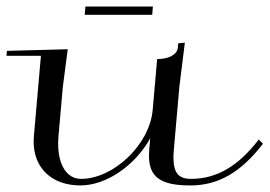

<svg xmlns="http://www.w3.org/2000/svg" viewBox="-21 -555 822 585"><path d="M185.4 -405 0 -400 -1.3 -385H103.7L82.2 -140C81.8 -134.4 81.5 -129 81.5 -123.7C81.5 -42.8 136.9 10 224.1 10C305.5 10 393 -54 436.7 -133.7L433.7 -100C433.2 -93.3 432.9 -86.9 432.9 -80.8C432.9 -14.9 468.8 10 559.1 10C645.6 10 713.7 -31 780.2 -117L767.4 -130C705.3 -49 639.6 -10 560.9 -10C523.2 -10 507.5 -28 507.5 -74.8C507.5 -82.4 507.9 -90.8 508.8 -100L525.4 -290L542.2 -425L522 -423L520.9 -410C519 -389 493.8 -375 457.8 -375L444.2 -220C435.1 -115 325.4 -10 225.9 -10C182.8 -10 156.2 -52 156.2 -117.1C156.2 -124.4 156.6 -132.1 157.2 -140L170.4 -290ZM444.8 -535H239.2L237.2 -510H442.8Z"/></svg>

Font: Galberik
Style: Regular
Weight: 400
Designer: Gluk
Foundry: Gluk
Version: Version 0.50